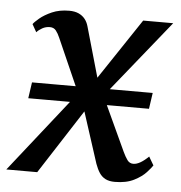

<svg xmlns="http://www.w3.org/2000/svg" viewBox="-61 -603 617 656"><g transform="rotate(5 247.0 -274.5)"><path d="M356 10Q337 10 324.2 3.5Q311.5 -3 303.2 -15.5Q295 -28 288.5 -46L219 -261L255 -256.5L89.5 0H-16.5L231.5 -314L222 -242.5L124 -464.5Q118 -478.5 110.5 -488Q103 -497.5 89.5 -497.5Q75.5 -497.5 63.5 -490.8Q51.5 -484 44.5 -476L29.5 -502.5Q34 -509.5 50 -523Q66 -536.5 91.5 -547.8Q117 -559 150.5 -559Q169.5 -559 182.8 -553Q196 -547 204.5 -536.5Q213 -526 217 -511.5L277.5 -299.5L242.5 -304L405 -547.5H508L265.5 -246.5L275 -317L378 -94.5Q385.5 -78.5 393.2 -67.8Q401 -57 414 -57Q424.5 -57 437.5 -64.2Q450.5 -71.5 466 -86.5L483 -57.5Q478 -49.5 463.2 -33.2Q448.5 -17 422 -3.5Q395.5 10 356 10ZM37 -249 45 -304H459L451 -249Z"/></g></svg>

Font: Merriweather 36pt
Style: Italic
Weight: 400
Italic angle: -7.8°
Version: Version 2.101